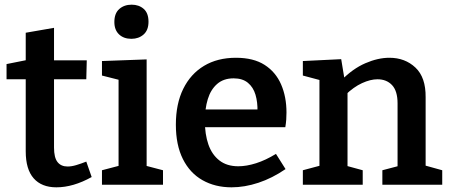

<svg xmlns="http://www.w3.org/2000/svg" viewBox="-20 -790 1923 821"><path d="M221 11Q158 11 124 -27.5Q90 -66 90 -143V-468L107 -451H8V-516L108 -536L90 -515V-650L211 -671V-515L197 -532H351L349 -451H197L211 -468V-159Q211 -116 226 -97Q241 -78 269 -78Q286 -78 306 -84Q326 -90 349 -99L372 -33Q293 11 221 11Z M607 -72 597 -83 677 -62V0H416V-62L496 -83L487 -72V-456L495 -447L416 -467V-529L607 -536ZM542 -624Q509 -624 489 -643Q469 -662 469 -696Q469 -733 490 -751.5Q511 -770 543 -770Q574 -770 594.5 -752Q615 -734 615 -697Q615 -661 594 -642.5Q573 -624 542 -624Z M970 11Q900 11 846 -19.5Q792 -50 762 -110Q732 -170 732 -257Q732 -346 763.5 -410Q795 -474 852.5 -508.5Q910 -543 989 -543Q1064 -543 1111.5 -512.5Q1159 -482 1182 -429Q1205 -376 1205 -309Q1205 -294 1204 -279Q1203 -264 1200 -246H828V-322H1095L1081 -313Q1082 -353 1072.5 -385Q1063 -417 1040 -436Q1017 -455 979 -455Q936 -455 908.5 -431Q881 -407 868.5 -366Q856 -325 856 -273Q856 -216 871 -172.5Q886 -129 918 -104Q950 -79 999 -79Q1034 -79 1075 -92Q1116 -105 1160 -132L1201 -67Q1144 -28 1085 -8.5Q1026 11 970 11Z M1275 0V-62L1361 -85L1346 -67V-464L1361 -444L1275 -467V-529L1439 -537L1455 -440L1439 -446Q1488 -496 1542 -519.5Q1596 -543 1645 -543Q1712 -543 1756.5 -501Q1801 -459 1800 -374V-67L1788 -85L1871 -62V0H1615V-62L1695 -83L1680 -64V-348Q1680 -401 1656.5 -426Q1633 -451 1594 -451Q1564 -451 1528 -434.5Q1492 -418 1457 -384L1466 -403V-64L1454 -83L1531 -62V0Z"/></svg>

Font: Bitter Thin SemiBold
Style: Regular
Weight: 600
Version: Version 2.002